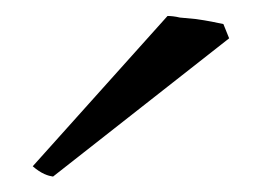

<svg xmlns="http://www.w3.org/2000/svg" viewBox="-20 -722 336 244"><path d="M47.4 -497.6 271.2 -673.3 263.9 -691.4C257.4 -692.9 243.5 -695.8 228.9 -697.8L208.5 -699.7C202.5 -701.2 196.8 -701.7 192.9 -701.7L21.6 -510.7C32.7 -501 41.3 -498.5 47.4 -497.6Z"/></svg>

Font: Pierce
Style: Oblique
Weight: 400
Italic angle: -15°
Version: Version 0.2.0